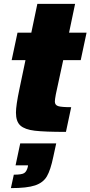

<svg xmlns="http://www.w3.org/2000/svg" viewBox="-20 -678 465 987"><path d="M62 -99Q62 -136 80 -221L111 -369H40L70 -510H141L172 -658H366L335 -510H425L395 -369H305L267 -193Q262 -166 262 -156Q262 -138 279 -132.5Q296 -127 346 -127L319 0Q210 0 159 -6Q108 -12 85 -32.5Q62 -53 62 -99ZM123 180 124 172H60L84 59H269L254 128Q240 196 221 228.5Q202 261 160.5 275Q119 289 36 289L51 220Q91 220 104 212Q117 204 123 180Z"/></svg>

Font: Saira Semi Condensed Black
Style: Italic
Weight: 900
Width: 4
Italic angle: -12°
Designer: Hector Gatti with collaboration of the Omnibus-Type team
Foundry: Omnibus-Type
Version: Version 1.001; ttfautohint (v1.8)